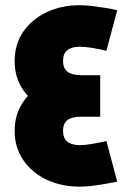

<svg xmlns="http://www.w3.org/2000/svg" viewBox="-20 -695 506 729"><path d="M287.3 -251.9Q215.2 -251.9 158.4 -278.4Q101.5 -304.9 68.6 -352.5Q35.6 -400 35.6 -463.5Q35.6 -527 68.4 -574.7Q101.3 -622.3 157.2 -648.8Q213.2 -675.2 283.1 -675.2Q303.6 -675.2 328.5 -672.3Q353.4 -669.3 378.9 -665.2Q404.4 -661.1 425 -656.2L384.1 -502.1Q356 -508.9 329 -513.3Q301.9 -517.6 283.1 -517.6Q252.8 -517.6 236.1 -504.9Q219.4 -492.2 219.4 -463.6Q219.4 -435.5 236.6 -422.5Q253.9 -409.6 287.3 -409.6ZM283.1 13.7Q213.2 13.7 157.2 -12.7Q101.3 -39.1 68.4 -87.2Q35.6 -135.2 35.6 -198Q35.6 -261.4 68.6 -309Q101.5 -356.5 158.4 -383.1Q215.2 -409.6 287.3 -409.6V-251.9Q253.9 -251.9 236.6 -239.5Q219.4 -227 219.4 -198.1Q219.4 -169.8 236.1 -156.9Q252.8 -143.9 283.1 -143.9Q301.9 -143.9 329 -148.5Q356 -153.1 384.1 -159.4L425 -5.3Q404.3 -1.1 378.9 3.4Q353.4 7.8 328.5 10.8Q303.6 13.7 283.1 13.7ZM287.3 -251.9V-409.6H360.4V-251.9Z"/></svg>

Font: TitilliumWeb ExtraLight
Style: Regular
Weight: 400
Designer: Mohamed Gaber, Accademia di Belle Arti di Urbino and others
Foundry: Kief Type Foundry, Accademia di Belle Arti di Urbino and others
Version: Version 3.000; ttfautohint (v1.8.2)